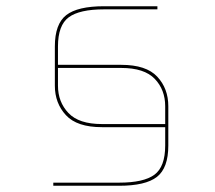

<svg xmlns="http://www.w3.org/2000/svg" viewBox="-20 -668 690 616"><path d="M151 -72V-82H362Q441 -82 475.5 -107.5Q510 -133 510 -201V-260H307Q227 -260 191.5 -298.5Q156 -337 156 -393V-519Q156 -591 192.5 -619.5Q229 -648 314 -648H485V-638H314Q235 -638 200.5 -612.5Q166 -587 166 -519V-460H369Q449 -460 484.5 -422Q520 -384 520 -327V-201Q520 -129 483.5 -100.5Q447 -72 362 -72ZM307 -270H510V-327Q510 -380 476.5 -415Q443 -450 369 -450H166V-393Q166 -341 199.5 -305.5Q233 -270 307 -270Z"/></svg>

Font: Bungee Hairline
Style: Regular
Weight: 400
Designer: David Jonathan Ross
Foundry: David Jonathan Ross
Version: Version 1.001;PS 1.0;hotconv 1.0.72;makeotf.lib2.5.5900